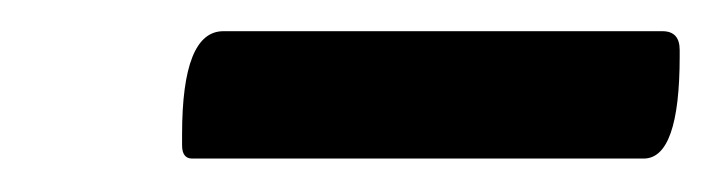

<svg xmlns="http://www.w3.org/2000/svg" viewBox="-20 -604 445 120"><path d="M119.6 -584.5H394Q404.8 -584.5 404.8 -572.8V-568.8Q404.8 -504.9 382.3 -504.9H100.1Q93.8 -504.9 93.8 -513.2V-520Q93.8 -584.5 119.6 -584.5Z"/></svg>

Font: Averia Sans Libre
Style: Bold Italic
Weight: 700
Italic angle: -6.90001°
Version: Version 1.002